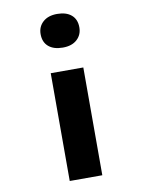

<svg xmlns="http://www.w3.org/2000/svg" viewBox="-89 -870 693 931"><g transform="rotate(-10 257.0 -404.0)"><path d="M177.8 0V-530.7H338.2V0ZM257.7 -642.8Q212.6 -642.8 187.5 -664.4Q162.3 -686 162.3 -725.6Q162.3 -762.1 188 -785.3Q213.6 -808.4 257.7 -808.4Q302.7 -808.4 327.9 -786.8Q353.1 -765.2 353.1 -725.6Q353.1 -689.2 327.7 -666Q302.3 -642.8 257.7 -642.8Z"/></g></svg>

Font: Lexend Peta
Style: Regular
Weight: 400
Designer: Bonnie Shaver-Troup, Thomas Jockin
Foundry: Lexend
Version: Version 1.007